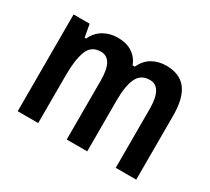

<svg xmlns="http://www.w3.org/2000/svg" viewBox="-112 -836 1022 933"><g transform="rotate(30 399.0 -369.5)"><path d="M584 -646Q659 -646 696 -598.5Q733 -551 733 -451V-93H618V-423Q618 -546 549 -546Q499 -546 478.5 -503.5Q458 -461 458 -377V-93H343V-425Q343 -546 274 -546Q221 -546 202 -497.5Q183 -449 183 -361V-93H68V-636H158L171 -565H179Q199 -607 234.5 -626.5Q270 -646 311 -646Q361 -646 393.5 -624.5Q426 -603 440 -565H452Q472 -607 506 -626.5Q540 -646 584 -646Z"/></g></svg>

Font: Noto Sans Kannada UI Condensed SemiBold
Style: Regular
Weight: 600
Width: 3
Designer: Jelle Bosma - Monotype Design Team
Foundry: Monotype Imaging Inc.
Version: Version 2.005; ttfautohint (v1.8.4.7-5d5b)